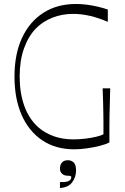

<svg xmlns="http://www.w3.org/2000/svg" viewBox="-20 -736 628 967"><path d="M354 16Q260 16 192.5 -29.5Q125 -75 89 -157Q53 -239 53 -350Q53 -464 91 -545.5Q129 -627 198.5 -671.5Q268 -716 363 -716Q389 -716 416.5 -712.5Q444 -709 472 -702.5Q500 -696 523 -688V-626Q479 -645 435.5 -655.5Q392 -666 348 -666Q292 -666 244 -647Q196 -628 162 -594Q123 -554 101 -492.5Q79 -431 79 -350Q79 -268 102.5 -202.5Q126 -137 173 -95Q206 -66 250.5 -50Q295 -34 350 -34Q378 -34 408 -37.5Q438 -41 463.5 -47Q489 -53 501 -60Q501 -97 501 -119.5Q501 -142 500.5 -163.5Q500 -185 499.5 -214Q499 -243 497 -291H535Q534 -241 533 -209.5Q532 -178 531.5 -153.5Q531 -129 531 -98.5Q531 -68 531 -19Q513 -9 483 -1.5Q453 6 419 11Q385 16 354 16ZM282 211V181Q284 181 287 181Q290 181 292 181Q319 181 329 174Q339 167 339 157Q339 151 334 150Q329 149 321 149Q303 149 292.5 139Q282 129 282 113Q282 94 292 82.5Q302 71 322 71Q339 71 351 82Q363 93 363 123Q363 155 344 181.5Q325 208 282 211Z"/></svg>

Font: Ojuju Light
Style: Regular
Weight: 300
Designer: Chisaokwu Joboson, Mirko Velimirovic
Foundry: Udi Foundry
Version: Version 1.000